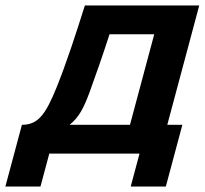

<svg xmlns="http://www.w3.org/2000/svg" viewBox="-78 -560 747 700"><path d="M-58.4 120H69.6L101.7 0H430.7L398.6 120H526.6L586.9 -105H531.9L648.4 -540H231.4C198.3 -435 164.4 -331 128.6 -242C87 -139 58.9 -105 1.9 -105ZM175.9 -105C210.4 -133 227.2 -166 249 -225C271.4 -286 297.7 -362 321.3 -435H484.3L395.9 -105Z"/></svg>

Font: Manrope
Style: ExtraBoldItalic
Weight: 800
Italic angle: -15°
Designer: Mikhail Sharanda
Foundry: Mikhail Sharanda
Version: Version 4.502;hotconv 1.0.109;makeotfexe 2.5.65596